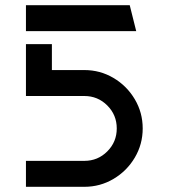

<svg xmlns="http://www.w3.org/2000/svg" viewBox="-20 -720 650 740"><path d="M430 -225Q430 -277 393.5 -313.5Q357 -350 305 -350H80V-550H180V-450H305Q366 -450 417.5 -419.5Q469 -389 499.5 -337.5Q530 -286 530 -225Q530 -164 499.5 -112.5Q469 -61 417.5 -30.5Q366 0 305 0H80V-100H305Q357 -100 393.5 -136.5Q430 -173 430 -225ZM80 -700H480L505 -600H80Z"/></svg>

Font: SB Skate blade
Style: Regular
Weight: 400
Designer: Valerio Brotto (Silverblur_type)
Version: Version 1.003